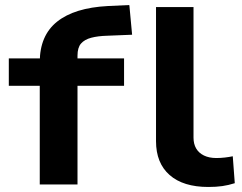

<svg xmlns="http://www.w3.org/2000/svg" viewBox="-20 -733 961 763"><path d="M138 0V-392H15V-501H170L138 -466V-486Q138 -592 207 -647Q276 -702 408 -709L494 -713L505 -595L406 -591Q369 -590 342.5 -583Q316 -576 302 -560Q288 -544 288 -512V-480L254 -501H473V-392H288V0ZM808 10Q708 10 654 -37.5Q600 -85 600 -172V-705H749V-186Q749 -161 759.5 -143Q770 -125 790.5 -115Q811 -105 840 -105Q856 -105 873.5 -107Q891 -109 905 -112L913 -5Q888 3 863.5 6.5Q839 10 808 10Z"/></svg>

Font: Nunito Sans 7pt Expanded
Style: Bold
Weight: 700
Width: 7
Designer: Vernon Adams
Foundry: Vernon Adams
Version: Version 3.101;gftools[0.9.27]